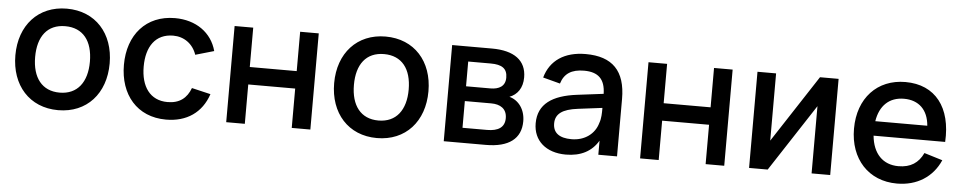

<svg xmlns="http://www.w3.org/2000/svg" viewBox="-36 -807 5379 1074"><g transform="rotate(5 2653.0 -270.0)"><path d="M304.5 15C465.5 15 569.5 -101 569.5 -270.5C569.5 -438.5 466 -555 304.5 -555C144.5 -555 40 -439 40 -270.5C40 -102 143.5 15 304.5 15ZM304.5 -83.5C205.5 -83.5 151 -154.5 151 -270.5C151 -385.5 203.5 -456.5 304.5 -456.5C404.5 -456.5 458.5 -386.5 458.5 -270.5C458.5 -155.5 404.5 -83.5 304.5 -83.5Z M910.5 15C1026.5 15 1110.5 -42.5 1146 -148.5L1040 -173.5C1018.5 -116 978 -83.5 910.5 -83.5C811.5 -83.5 760.5 -158.5 760.5 -270C760.5 -381.5 810.5 -456.5 910.5 -456.5C971 -456.5 1021.5 -421 1042 -360.5L1146 -390.5C1119 -492 1030 -555 912 -555C750 -555 649.5 -439 649.5 -270C649.5 -103 747.5 15 910.5 15Z M1352 0V-221H1615.5V0H1720V-540H1615.5V-319H1352V-540H1247.5V0Z M2094.5 15C2255.5 15 2359.5 -101 2359.5 -270.5C2359.5 -438.5 2256 -555 2094.5 -555C1934.5 -555 1830 -439 1830 -270.5C1830 -102 1933.5 15 2094.5 15ZM2094.5 -83.5C1995.5 -83.5 1941 -154.5 1941 -270.5C1941 -385.5 1993.5 -456.5 2094.5 -456.5C2194.5 -456.5 2248.5 -386.5 2248.5 -270.5C2248.5 -155.5 2194.5 -83.5 2094.5 -83.5Z M2705.5 0C2834 0 2902.5 -52 2902.5 -149.5C2902.5 -216.5 2865.5 -265.5 2813.5 -279.5C2857.5 -296.5 2886 -335 2886 -394.5C2886 -489.5 2818 -540 2692.5 -540H2469V0ZM2693 -456C2756 -456 2786.5 -436 2786.5 -384.5C2786.5 -336.5 2752 -317 2703 -317H2566.5V-456ZM2567 -84V-234H2715.5C2765.5 -234 2803.5 -212 2803.5 -158.5C2803.5 -107 2767.5 -84 2704.5 -84Z M3218 -555C3099.5 -555 3019.5 -501.5 2992 -403.5L3088.5 -378C3106 -435 3146.5 -461.5 3217 -461.5C3296.5 -461.5 3335.5 -424.5 3337 -342L3188.5 -323.5C3052 -306.5 2972.5 -253.5 2972.5 -145C2972.5 -47.5 3044 15 3155.5 15C3239.5 15 3300.5 -17 3337 -79V0H3442V-322.5C3442 -479.5 3368.5 -555 3218 -555ZM3337 -263V-259.5C3337 -235.5 3337 -203.5 3327 -177.5C3310 -116 3254.5 -73.5 3179.5 -73.5C3111 -73.5 3075.5 -100.5 3075.5 -153C3075.5 -206.5 3114 -235.5 3201.5 -246Z M3676 0V-221H3939.5V0H4044V-540H3939.5V-319H3676V-540H3571.5V0Z M4534.5 -540 4288 -162.5V-540H4183.5V0H4288L4534.5 -377.5V0H4639V-540Z M5014.5 -82.5C4927 -82.5 4871 -140.5 4861.5 -240.5H5263.5C5274.5 -434 5182 -555 5013.5 -555C4855.5 -555 4749 -442 4749 -270C4749 -100 4855 15 5014.5 15C5126.5 15 5214 -40 5256.5 -137L5153.5 -168.5C5127 -112 5083 -82.5 5014.5 -82.5ZM4864 -322C4878 -410.5 4931 -461 5013.5 -461C5097 -461 5149 -410.5 5156 -322Z"/></g></svg>

Font: Vela Sans SemBd
Style: Regular
Weight: 600
Designer: Principal design: Mikhail Sharanda - project Manrope.
Design modification: Ravid Balaliev
Foundry: Mikhail Sharanda
Version: Version 1.001